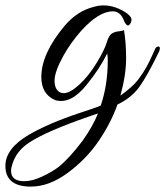

<svg xmlns="http://www.w3.org/2000/svg" viewBox="-126 -375 612 711"><path d="M-12 316Q-106 316 -106 239Q-106 175 -19 124Q55 81 170 43Q223 26 247 16Q273 -60 273 -150Q273 -168 271 -177Q243 -120 194 -60Q136 12 79 -4Q27 -26 27 -90Q27 -176 113 -279Q160 -335 223 -350Q240 -355 257 -355Q302 -355 345 -325Q361 -312 361 -303Q361 -294 355 -285.5Q349 -277 342.5 -283.5Q336 -290 334 -296Q321 -333 292 -333Q239 -333 173 -259Q136 -217 109 -169Q76 -109 76 -76.5Q76 -44 96 -33Q103 -30 110 -30Q133 -30 167.5 -61.5Q202 -93 231.5 -141.5Q261 -190 269 -217Q277 -244 288.5 -251Q300 -258 314 -259Q328 -260 333 -264Q341 -219 341 -158.5Q341 -98 320 -21Q366 -54 385.5 -80Q405 -106 416.5 -127Q428 -148 437 -168.5Q446 -189 449 -195Q452 -201 459 -202.5Q466 -204 466 -196Q466 -191 463 -184Q419 -93 389.5 -52.5Q360 -12 309 12Q285 80 239.5 147Q194 214 125 265Q56 316 -12 316ZM-85 258Q-85 296 -36 296Q-7 296 29.5 279Q66 262 90 244Q131 211 180 146Q217 94 237 45L202 57Q46 111 -18 153Q-65 184 -80 232Q-85 247 -85 258Z"/></svg>

Font: Great Vibes
Style: Regular
Weight: 400
Designer: Robert E. Leuschke
Foundry: Robert E. Leuschke
Version: Version 1.001